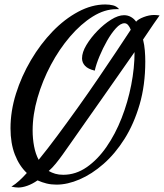

<svg xmlns="http://www.w3.org/2000/svg" viewBox="-20 -738 734 859"><path d="M62 101Q55 101 47.5 100Q40 99 31 97Q49 86 66 70.5Q83 55 100 36Q66 4 46.5 -46.5Q27 -97 27 -164Q27 -241 51.5 -319Q76 -397 118.5 -469Q161 -541 215 -597Q269 -653 330 -685.5Q391 -718 451 -718Q470 -718 486 -714Q502 -710 513 -697H500Q448 -697 395 -664Q342 -631 293.5 -574.5Q245 -518 207.5 -447.5Q170 -377 148 -301Q126 -225 126 -154Q126 -118 132.5 -83.5Q139 -49 153 -23Q193 -72 237.5 -132Q282 -192 328.5 -257Q375 -322 418.5 -386Q462 -450 499.5 -506Q537 -562 565 -605Q560 -618 553 -626Q546 -634 537 -634Q519 -634 498.5 -611.5Q478 -589 459 -555.5Q440 -522 425 -486Q410 -450 404 -422Q374 -429 360.5 -443.5Q347 -458 347 -477Q347 -504 366.5 -536.5Q386 -569 415.5 -599.5Q445 -630 477 -650Q509 -670 535 -670Q552 -670 566 -662Q580 -654 589 -641Q598 -652 622.5 -661.5Q647 -671 670 -671Q675 -671 679.5 -670.5Q684 -670 694 -669Q685 -657 667 -630.5Q649 -604 620 -561Q626 -537 628 -511.5Q630 -486 630 -463Q630 -357 604.5 -270Q579 -183 537 -116.5Q495 -50 443 -4.5Q391 41 336.5 64.5Q282 88 233 88Q209 88 188.5 83Q168 78 148 69Q125 85 102.5 93Q80 101 62 101ZM263 44Q319 44 368 10Q417 -24 456.5 -81Q496 -138 524 -209.5Q552 -281 567 -357.5Q582 -434 582 -505Q549 -458 511 -403.5Q473 -349 434 -293.5Q395 -238 360.5 -189Q326 -140 299.5 -102Q273 -64 260 -46Q245 -25 229.5 -6Q214 13 198 27Q212 35 227.5 39.5Q243 44 263 44Z"/></svg>

Font: Dancing Script SemiBold
Style: Regular
Weight: 600
Designer: Pablo Impallari
Foundry: Pablo Impallari
Version: Version 2.001